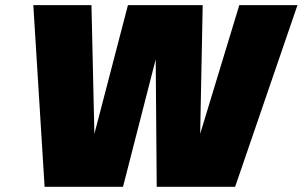

<svg xmlns="http://www.w3.org/2000/svg" viewBox="-20 -720 1166 740"><path d="M473.1 -700.2H761.2L751.5 -204.1L902.3 -700.2H1126.5L886.2 0H584L580.1 -491.2L454.1 0H151.9L108.4 -700.2H332.5L343.8 -204.1Z"/></svg>

Font: Fivo Sans Black
Style: Regular
Weight: 900
Designer: Alexander Slobzheninov
Foundry: Alexander Slobzheninov
Version: 1.0